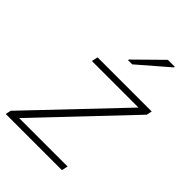

<svg xmlns="http://www.w3.org/2000/svg" viewBox="-218 -838 933 933"><g transform="rotate(45 248.0 -371.5)"><path d="M0 0 6 -28 434 -478H114L121 -510H493L487 -482L60 -32H393L386 0ZM235 -605 236 -610 371 -743H419L418 -738L264 -605Z"/></g></svg>

Font: Saira Thin Thin
Style: Italic
Weight: 250
Italic angle: -12°
Version: Version 1.101